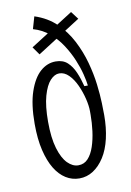

<svg xmlns="http://www.w3.org/2000/svg" viewBox="-81 -740 550 806"><g transform="rotate(-10 193.5 -337.5)"><path d="M192 14Q161 14 134.5 -2.5Q108 -19 88.5 -51Q69 -83 57.5 -131Q46 -179 46 -244Q46 -327 64.5 -381Q83 -435 112.5 -461Q142 -487 178 -487Q209 -487 228 -469.5Q247 -452 259 -424Q271 -396 279 -364H294Q292 -383 284.5 -413Q277 -443 263 -476.5Q249 -510 228 -542.5Q207 -575 177 -600.5Q147 -626 108 -637L123 -689Q178 -671 215 -635Q252 -599 276 -552.5Q300 -506 313.5 -456.5Q327 -407 332.5 -361.5Q338 -316 339 -281Q340 -246 340 -230Q340 -176 329.5 -130.5Q319 -85 298.5 -53Q278 -21 251 -3.5Q224 14 192 14ZM197 -41Q222 -41 238.5 -59Q255 -77 265 -107Q275 -137 279.5 -172Q284 -207 284 -241V-256Q284 -280 276.5 -310.5Q269 -341 256 -369.5Q243 -398 224.5 -416.5Q206 -435 184 -435Q164 -435 145.5 -415Q127 -395 115 -352.5Q103 -310 103 -243Q103 -174 116.5 -129Q130 -84 151.5 -62.5Q173 -41 197 -41ZM93 -562 278 -680 303 -647 117 -528Z"/></g></svg>

Font: Bricolage Grotesque Condensed ExtraLight
Style: Regular
Weight: 250
Width: 3
Designer: Mathieu Triay
Foundry: Atelier Triay
Version: Version 1.000;gftools[0.9.30]